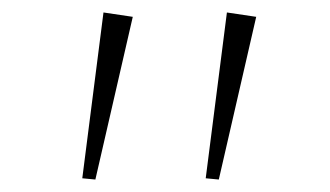

<svg xmlns="http://www.w3.org/2000/svg" viewBox="-20 -761 530 308"><path d="M193 -734 133 -473 112 -475 146 -741ZM391 -734 331 -473 310 -475 344 -741Z"/></svg>

Font: BioRhyme Expanded ExtraLight
Style: Regular
Weight: 275
Width: 7
Designer: Aoife Mooney
Foundry: Aoife Mooney Type
Version: Version 1.001